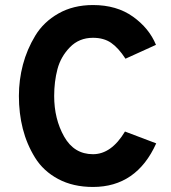

<svg xmlns="http://www.w3.org/2000/svg" viewBox="-20 -731 680 762"><path d="M349 11Q270 11 211 -20.5Q152 -52 119 -105.5Q86 -159 70.5 -220Q55 -281 55 -350Q55 -414 71 -474.5Q87 -535 120 -589.5Q153 -644 212 -677.5Q271 -711 349 -711Q443 -711 507.5 -665Q572 -619 599 -553L478 -498Q450 -541 421 -561Q392 -581 349 -581Q294 -581 257.5 -543.5Q221 -506 208 -456.5Q195 -407 195 -350Q195 -259 234.5 -189Q274 -119 349 -119Q422 -119 476 -209L600 -162Q522 11 349 11Z"/></svg>

Font: OVRPSS Recut ExtraBold
Style: Regular
Weight: 800
Designer: Giant Group
Foundry: Giant Group
Version: Version 1.001;hotconv 1.0.109;makeotfexe 2.5.65596